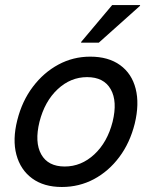

<svg xmlns="http://www.w3.org/2000/svg" viewBox="-20 -736 607 766"><path d="M226.7 10Q155 10 108.3 -24.2Q61.7 -58.3 45.4 -118.8Q29.2 -179.2 49.2 -257.5Q68.3 -333.3 111.3 -390Q154.2 -446.7 212.9 -478.3Q271.7 -510 340 -510Q412.5 -510 459.2 -476.2Q505.8 -442.5 521.2 -382.1Q536.7 -321.7 517.5 -242.5Q498.3 -165.8 455.8 -109.2Q413.3 -52.5 354.6 -21.2Q295.8 10 226.7 10ZM238.3 -71.7Q304.2 -71.7 356.2 -120Q408.3 -168.3 429.2 -250Q449.2 -331.7 421.7 -380Q394.2 -428.3 327.5 -428.3Q261.7 -428.3 210 -380Q158.3 -331.7 137.5 -250Q117.5 -168.3 144.6 -120Q171.7 -71.7 238.3 -71.7ZM303.3 -565.8 304.2 -569.2 427.5 -715.8H539.2L538.3 -712.5L374.2 -565.8Z"/></svg>

Font: Funnel Sans
Style: Italic
Weight: 400
Italic angle: -14.036°
Version: Version 1.000; Beta; Release 5; Build 24; ttfautohint (v1.8.